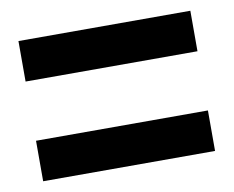

<svg xmlns="http://www.w3.org/2000/svg" viewBox="-51 -623 602 495"><g transform="rotate(-10 250.0 -375.5)"><path d="M475 -192V-298H25V-192ZM475 -453V-559H25V-453Z"/></g></svg>

Font: Noto Sans Mono CJK JP Bold
Style: Regular
Weight: 700
Designer: Ryoko NISHIZUKA (kana & ideographs); Paul D. Hunt (Latin, Greek & Cyrillic); Wenlong ZHANG (bopomofo); Sandoll Communica
Foundry: Adobe Systems Incorporated
Version: Version 1.004;PS 1.004;hotconv 1.0.82;makeotf.lib2.5.63406